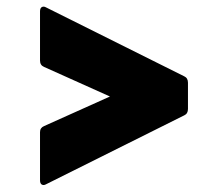

<svg xmlns="http://www.w3.org/2000/svg" viewBox="-20 -602 640 571"><path d="M117 -54Q110 -50 104.5 -53Q99 -56 99 -66V-209Q99 -222 111 -227L307 -315L111 -403Q99 -408 99 -422V-568Q99 -578 104.5 -581Q110 -584 117 -580L528 -375Q539 -370 539 -356V-278Q539 -264 528 -259Z"/></svg>

Font: LINE Seed Sans App ExtraBold
Style: Regular
Weight: 800
Designer: LINE VX Design & Dalton Maag Ltd & Sandoll Inc
Foundry: Dalton Maag Ltd
Version: Version 1.003